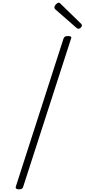

<svg xmlns="http://www.w3.org/2000/svg" viewBox="-20 -1399 631 1433"><path d="M122 14Q107 14 101 9Q95 4 98 -6L454 -1111Q458 -1121 465 -1125.5Q472 -1130 487 -1130Q503 -1130 509 -1125.5Q515 -1121 510 -1110L153 -5Q151 4 144 9Q137 14 122 14ZM567 -1184Q564 -1184 560.5 -1185.5Q557 -1187 552 -1190L393 -1329Q388 -1335 387 -1338Q386 -1341 386 -1344Q386 -1351 391.5 -1359Q397 -1367 404.5 -1373Q412 -1379 418 -1379Q423 -1379 426 -1376Q429 -1373 433 -1370L587 -1220Q590 -1217 590.5 -1213.5Q591 -1210 591 -1208Q591 -1201 582.5 -1192.5Q574 -1184 567 -1184Z"/></svg>

Font: Playwrite CU ExtraLight
Style: Regular
Weight: 250
Designer: Veronika Burian, José Scaglione
Foundry: TypeTogether
Version: Version 1.002